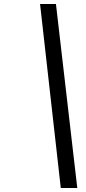

<svg xmlns="http://www.w3.org/2000/svg" viewBox="-20 -846 427 954"><path d="M364 88H282L179 -826H258Z"/></svg>

Font: League Gothic Italic
Style: Regular
Weight: 400
Designer: Tyler Finck
Foundry: The League of Moveable Type
Version: Version 1.001;PS 001.001;hotconv 1.0.56;makeotf.lib2.0.21325